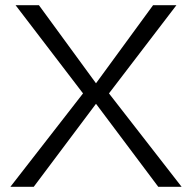

<svg xmlns="http://www.w3.org/2000/svg" viewBox="-20 -720 740 740"><path d="M660 -700H570L350 -399L130 -700H40L300 -360L20 0H110L350 -320L590 0H680L400 -360Z"/></svg>

Font: Gully Light
Style: Regular
Weight: 300
Designer: jaikishan Patel
Foundry: MagicType
Version: Version 1.000;Glyphs 3.2 (3242)